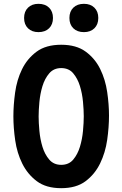

<svg xmlns="http://www.w3.org/2000/svg" viewBox="-20 -974 640 1004"><path d="M300 -112Q340 -112 363 -139.5Q386 -167 398 -206.5Q410 -246 414 -289.5Q418 -333 418 -366Q418 -398 414 -441.5Q410 -485 398 -524Q386 -563 363 -590.5Q340 -618 300 -618Q261 -618 237.5 -590.5Q214 -563 202 -523.5Q190 -484 186 -440.5Q182 -397 182 -365Q182 -333 186 -289.5Q190 -246 202 -206.5Q214 -167 237.5 -139.5Q261 -112 300 -112ZM300 10Q221 10 172.5 -26.5Q124 -63 96.5 -118.5Q69 -174 59.5 -240Q50 -306 50 -366Q50 -424 59 -490Q68 -556 95 -611.5Q122 -667 171 -703.5Q220 -740 300 -740Q379 -740 428 -704Q477 -668 504 -613Q531 -558 540.5 -493Q550 -428 550 -370Q550 -309 540.5 -242.5Q531 -176 503.5 -119.5Q476 -63 427.5 -26.5Q379 10 300 10ZM419 -806Q384 -806 363.5 -826Q343 -846 343 -880Q343 -914 363.5 -934Q384 -954 419 -954Q453 -954 473.5 -934Q494 -914 494 -880Q494 -846 473.5 -826Q453 -806 419 -806ZM181 -806Q147 -806 126.5 -826Q106 -846 106 -880Q106 -914 126.5 -934Q147 -954 181 -954Q216 -954 236.5 -934Q257 -914 257 -880Q257 -846 236.5 -826Q216 -806 181 -806Z"/></svg>

Font: Maple Mono
Style: Bold
Weight: 700
Monospace: yes
Designer: subframe7536
Version: Version 7.200